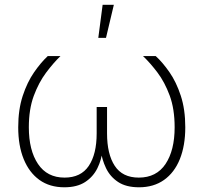

<svg xmlns="http://www.w3.org/2000/svg" viewBox="-20 -777 851 803"><path d="M249 6.3Q188 6.3 145 -24.4Q102.1 -55.2 79.1 -111.6Q56.2 -168 56.2 -244.6Q56.2 -318.8 75 -376Q93.8 -433.1 122.3 -474.4Q150.9 -515.6 179.7 -542.5H232.9Q203.1 -513.7 172.6 -472.9Q142.1 -432.1 121.3 -376.2Q100.6 -320.3 100.6 -244.6Q100.6 -148.4 138.9 -91.3Q177.2 -34.2 250 -34.2Q318.4 -34.2 351.3 -83.3Q384.3 -132.3 384.3 -219.2V-329.6H427.7V-219.2Q427.7 -132.3 460 -83.3Q492.2 -34.2 560.5 -34.2Q634.3 -34.2 672.4 -91.3Q710.4 -148.4 710.4 -244.6Q710.4 -321.3 689.7 -377.4Q668.9 -433.6 638.4 -473.9Q607.9 -514.2 578.1 -542.5H631.3Q660.2 -516.1 688.7 -475.1Q717.3 -434.1 736.1 -376.7Q754.9 -319.3 754.9 -244.6Q754.9 -168 732.2 -111.6Q709.5 -55.2 666 -24.4Q622.6 6.3 561.5 6.3Q507.3 6.3 473.9 -15.9Q440.4 -38.1 423.3 -74Q406.2 -109.9 400.9 -149.9H409.2Q404.8 -108.9 387.2 -73.2Q369.6 -37.6 335.9 -15.6Q302.2 6.3 249 6.3ZM391.1 -618.7 409.2 -756.8H456.1L423.3 -618.7Z"/></svg>

Font: Inter 16pt ExtraLight
Style: Regular
Weight: 250
Version: Version 4.001;git-66647c0bb